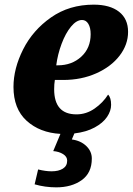

<svg xmlns="http://www.w3.org/2000/svg" viewBox="-20 -566 571 826"><path d="M216 -222Q213 -204 213 -182Q213 -74 309 -74Q351 -74 387 -99Q423 -124 445 -159Q458 -146 458 -115Q458 -89 440.5 -63Q423 -37 387 -17.5Q351 2 300 8L289 34Q327 39 351 62Q375 85 375 116Q375 178 331.5 209Q288 240 222 240Q174 240 129 227L144 163Q176 171 202 171Q232 171 250.5 159.5Q269 148 269 125Q269 108 251.5 97Q234 86 209 84L240 10Q151 5 94.5 -46.5Q38 -98 38 -192Q38 -271 79.5 -353.5Q121 -436 199.5 -491Q278 -546 383 -546Q453 -546 492 -515.5Q531 -485 531 -429Q531 -374 494.5 -326.5Q458 -279 394 -250.5Q330 -222 252 -222ZM222 -285H229Q289 -285 329.5 -322Q370 -359 370 -419Q370 -447 360 -463.5Q350 -480 333 -480Q309 -480 285.5 -451.5Q262 -423 245 -377.5Q228 -332 222 -285Z"/></svg>

Font: Noto Serif NarrowBlack
Style: Italic
Weight: 900
Width: 4
Italic angle: -12°
Designer: Monotype Design Team
Foundry: Monotype Imaging Inc.
Version: Version 1.001